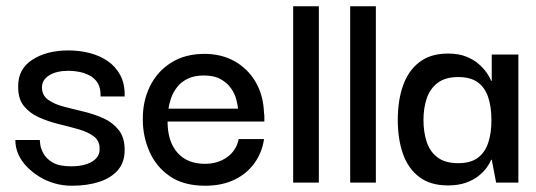

<svg xmlns="http://www.w3.org/2000/svg" viewBox="-20 -583 1710 613"><path d="M209 10Q181 10 154.5 2.5Q128 -5 105.5 -19Q83 -33 65.5 -51Q48 -69 38.5 -90.5Q29 -112 29 -136H107Q107 -135 108.5 -122Q110 -109 119 -92.5Q128 -76 148.5 -64Q169 -52 207 -52Q236 -52 256.5 -59Q277 -66 288 -78.5Q299 -91 298 -109Q298 -134 279 -148Q260 -162 230 -170.5Q200 -179 167 -187Q134 -195 104 -208.5Q74 -222 55.5 -245.5Q37 -269 38 -309Q38 -363 83.5 -392.5Q129 -422 199 -422Q233 -422 265 -414Q297 -406 322.5 -389Q348 -372 363.5 -344Q379 -316 378 -275H301Q302 -301 292.5 -317Q283 -333 267 -341.5Q251 -350 233.5 -353.5Q216 -357 200 -357Q160 -357 137 -342.5Q114 -328 114 -304Q114 -279 133 -265Q152 -251 182 -243Q212 -235 246 -227Q280 -219 310 -205.5Q340 -192 359 -168Q378 -144 378 -104Q378 -65 356.5 -40Q335 -15 297 -2.5Q259 10 209 10Z M635 10Q566 10 522 -20.5Q478 -51 457 -99.5Q436 -148 436 -200Q435 -259 458.5 -307Q482 -355 526.5 -383Q571 -411 633 -411Q687 -411 729 -387.5Q771 -364 796 -321.5Q821 -279 823 -221Q824 -218 824 -209.5Q824 -201 824 -195H515Q515 -131 546.5 -95.5Q578 -60 634 -60Q676 -60 705.5 -81.5Q735 -103 742 -139H823Q817 -97 793 -63Q769 -29 729 -9.5Q689 10 635 10ZM518 -236H740Q739 -247 734.5 -265Q730 -283 718 -300.5Q706 -318 685 -330Q664 -342 631 -342Q601 -342 580 -332Q559 -322 546 -305.5Q533 -289 526.5 -270.5Q520 -252 518 -236Z M916 0V-563H998V0Z M1098 0V-563H1180V0Z M1410 9Q1354 9 1318.5 -18Q1283 -45 1266.5 -92Q1250 -139 1250 -200Q1250 -263 1267 -310.5Q1284 -358 1319.5 -385Q1355 -412 1410 -412Q1444 -412 1468 -402.5Q1492 -393 1508 -379Q1524 -365 1534 -350.5Q1544 -336 1548 -325H1550V-409H1635V0H1564L1550 -73H1548Q1544 -62 1534 -48Q1524 -34 1507.5 -21Q1491 -8 1467 0.5Q1443 9 1410 9ZM1443 -62Q1483 -62 1506 -79.5Q1529 -97 1539 -128Q1549 -159 1549 -199Q1549 -242 1538.5 -273Q1528 -304 1505 -320.5Q1482 -337 1443 -337Q1402 -337 1377.5 -318.5Q1353 -300 1342.5 -269Q1332 -238 1332 -200Q1332 -161 1342.5 -129.5Q1353 -98 1377.5 -80Q1402 -62 1443 -62Z"/></svg>

Font: Darker Grotesque Light SemiBold
Style: Regular
Weight: 600
Version: Version 1.000;gftools[0.9.28]